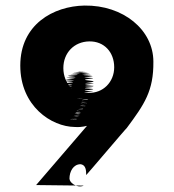

<svg xmlns="http://www.w3.org/2000/svg" viewBox="-20 -749 625 691"><path d="M110 -83 281 -81C278 -79 272 -78 268 -78C252 -78 231 -91 230 -106C230 -132 244 -158 270 -158C285 -156 290 -143 290 -125V-119C290 -117 436 -290 436 -288C500 -374 533 -422 532 -527C532 -642 423 -731 284 -729C172 -727 53 -661 53 -513C53 -367 165 -293 249 -292C277 -290 293 -297 293 -296ZM284 -396C231 -396 336 -395 284 -395C230 -394 335 -391 282 -389C228 -386 332 -385 280 -384C226 -383 332 -382 280 -381C226 -380 330 -379 278 -377C224 -376 329 -374 276 -372C222 -370 326 -370 274 -369C220 -368 325 -366 272 -365C218 -364 322 -363 269 -362C215 -361 317 -358 263 -355C207 -351 310 -349 258 -347C204 -346 309 -344 256 -343C202 -342 307 -341 254 -339C200 -337 304 -336 251 -334C197 -332 301 -331 248 -330C194 -329 298 -329 246 -328C192 -328 296 -328 243 -327C189 -326 294 -324 242 -324C189 -324 294 -322 242 -322C189 -322 294 -320 243 -319C190 -318 296 -318 245 -318C193 -318 299 -319 248 -319C196 -320 302 -320 251 -320C198 -320 304 -320 252 -320C200 -322 306 -324 255 -325C203 -326 309 -329 258 -329C205 -329 313 -334 261 -334C209 -334 315 -337 264 -339C212 -341 318 -342 267 -343C214 -344 321 -349 271 -349C218 -349 328 -356 276 -356C224 -356 330 -359 279 -360C227 -361 332 -363 281 -364C228 -365 335 -366 284 -368C232 -370 337 -372 286 -374C233 -376 339 -377 288 -378C235 -379 340 -381 289 -382C236 -383 342 -385 291 -387C238 -390 343 -393 292 -393C239 -393 345 -397 293 -397C240 -397 346 -399 295 -400C243 -401 349 -402 298 -402C245 -402 352 -402 300 -402C248 -402 354 -403 303 -404C250 -405 208 -447 208 -504C208 -559 247 -599 301 -600C355 -601 391 -561 391 -507C391 -453 350 -413 299 -415C246 -417 351 -419 300 -421C247 -423 352 -427 301 -430C248 -433 353 -436 302 -438C249 -440 354 -443 302 -443C249 -443 354 -449 302 -449C249 -449 354 -454 302 -459C248 -464 352 -467 300 -469C246 -471 351 -473 298 -475C244 -476 348 -478 295 -479C241 -480 344 -481 291 -482C237 -483 340 -484 286 -486C230 -488 333 -489 279 -490C224 -491 328 -491 274 -491C219 -491 321 -490 267 -490C212 -490 315 -489 261 -489C208 -489 308 -486 256 -486C201 -486 304 -484 250 -483C195 -482 298 -481 243 -478C186 -475 289 -472 236 -470C182 -468 286 -467 233 -465C179 -463 283 -461 230 -459C176 -457 280 -455 227 -451C173 -447 277 -444 225 -442C172 -440 276 -439 224 -437C170 -435 276 -432 224 -429C171 -425 277 -423 226 -421C174 -419 280 -419 229 -417C177 -416 283 -414 232 -413C180 -412 286 -410 236 -408C185 -406 292 -405 242 -403C191 -401 298 -400 248 -399C196 -398 303 -398 253 -398C201 -397 308 -396 257 -396C205 -395 311 -395 260 -395C208 -395 315 -394 266 -394C215 -394 322 -393 272 -393C217 -393 337 -395 284 -396Z"/></svg>

Font: Hussar Wojna
Style: 3
Weight: 400
Designer: Robert Jablonski
Foundry: Cannot Into Space Fonts
Version: Version 1.01